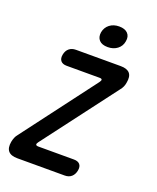

<svg xmlns="http://www.w3.org/2000/svg" viewBox="-170 -1050 940 1149"><g transform="rotate(20 300.0 -475.0)"><path d="M83 0Q42 0 25 -20Q8 -40 15 -80Q18 -95 23 -107.5Q28 -120 38 -132L389 -597Q398 -609 396 -615Q394 -621 381 -621H171Q145 -621 133 -635.5Q121 -650 126 -676Q131 -702 148 -716Q165 -730 191 -730H476Q517 -730 534 -710Q551 -690 543 -649Q541 -635 535.5 -622.5Q530 -610 520 -598L168 -133Q159 -121 161.5 -115Q164 -109 178 -109H404Q430 -109 442 -95Q454 -81 449 -55Q444 -29 427.5 -14.5Q411 0 385 0ZM363 -810Q326 -810 308.5 -829Q291 -848 296 -880Q302 -912 326.5 -931Q351 -950 387 -950Q424 -950 442 -931Q460 -912 454 -880Q449 -848 424 -829Q399 -810 363 -810Z"/></g></svg>

Font: Maple Mono NL SemiBold
Style: Italic
Weight: 600
Italic angle: -10°
Monospace: yes
Designer: subframe7536
Version: Version 7.000